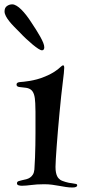

<svg xmlns="http://www.w3.org/2000/svg" viewBox="-59 -916 380 861"><path d="M224.1 -623Q229 -623 229 -611.8Q229 -604.5 227.3 -587.6Q225.6 -570.8 223.1 -551.8Q219.2 -521.5 215.3 -484.6Q211.4 -447.8 207.8 -408.9Q204.1 -370.1 200.9 -332Q197.8 -293.9 195.3 -261.5Q192.9 -229 191.4 -204.3Q189.9 -179.7 189.9 -168Q189.9 -152.8 191.9 -143.1Q193.8 -133.3 196.8 -127Q199.7 -120.6 203.4 -116.7Q207 -112.8 210.9 -109.9Q215.3 -106.9 221.7 -104.5Q228 -102.1 235.4 -99.9Q242.7 -97.7 250.2 -96.2Q257.8 -94.7 264.2 -94.2Q274.4 -92.3 280.8 -91.3Q287.1 -90.3 287.1 -85Q287.1 -75.2 266.1 -75.2Q251.5 -75.2 236.8 -77.4Q222.2 -79.6 206.8 -82.5Q191.4 -85.4 174.8 -87.6Q158.2 -89.8 139.2 -89.8Q121.6 -89.8 107.4 -88.9Q93.3 -87.9 81.5 -86.4Q69.8 -85 59.6 -84Q49.3 -83 39.1 -83Q30.8 -83 23.9 -85.2Q17.1 -87.4 17.1 -94.2Q17.1 -101.1 24.7 -103.8Q32.2 -106.4 40 -107.9Q49.8 -109.9 59.1 -112.3Q68.4 -114.7 75.9 -119.9Q83.5 -125 88.6 -133.5Q93.8 -142.1 95.2 -155.8Q97.2 -182.6 98.1 -210.4Q99.1 -238.3 99.6 -265.4Q100.1 -292.5 100.1 -318.1Q100.1 -343.8 100.1 -366.2Q100.1 -393.1 100.1 -415.3Q100.1 -437.5 99.1 -453.1Q98.1 -478 93.5 -492.2Q88.9 -506.3 80.3 -513.2Q71.8 -520 58.6 -522.2Q45.4 -524.4 26.9 -525.9Q21.5 -526.9 18.3 -529.3Q15.1 -531.7 15.1 -537.1Q15.1 -546.4 29.8 -547.9Q37.1 -548.3 48.3 -549.6Q59.6 -550.8 74.5 -553.2Q89.4 -555.7 106.9 -560.3Q124.5 -564.9 144 -573.2Q165.5 -582 179.4 -590.8Q193.4 -599.6 202.1 -606.7Q210.9 -613.8 215.8 -618.4Q220.7 -623 224.1 -623ZM-4.4 -896.5Q4.9 -896.5 15.4 -890.1Q25.9 -883.8 36.9 -872.8Q47.9 -861.8 59.1 -847.4Q70.3 -833 80.6 -816.9Q92.3 -799.3 103 -782.5Q113.8 -765.6 121.8 -751Q129.9 -736.3 134.8 -724.4Q139.6 -712.4 139.6 -703.6Q139.6 -698.2 137.2 -694.3Q134.8 -690.4 129.4 -690.4Q123.5 -690.4 112.5 -697.5Q101.6 -704.6 87.6 -716.1Q73.7 -727.5 58.1 -742.2Q42.5 -756.8 27.8 -772.5Q16.1 -784.2 4.2 -796.4Q-7.8 -808.6 -17.3 -820.6Q-26.9 -832.5 -32.7 -843.8Q-38.6 -855 -38.6 -864.7Q-38.6 -881.3 -27.8 -888.9Q-17.1 -896.5 -4.4 -896.5Z"/></svg>

Font: Henny Penny
Style: Regular
Weight: 400
Version: Version 1.001